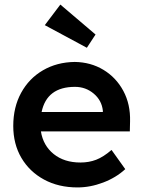

<svg xmlns="http://www.w3.org/2000/svg" viewBox="-20 -810 626 840"><path d="M319 10Q236 10 172.5 -24.5Q109 -59 73.5 -119.5Q38 -180 38 -259Q38 -341 72.5 -404Q107 -467 168 -502.5Q229 -538 307 -539Q377 -538 432.5 -504.5Q488 -471 519.5 -412.5Q551 -354 549 -279L548 -235H159Q169 -173 215 -136Q261 -99 332 -99Q369 -99 400.5 -111Q432 -123 468 -154L528 -70Q488 -33 431.5 -11.5Q375 10 319 10ZM308 -430Q185 -430 162 -320H430V-326Q425 -371 390 -400.5Q355 -430 308 -430ZM360 -601 176 -700 244 -790 398 -659Z"/></svg>

Font: Readex Pro Medium
Style: Regular
Weight: 500
Designer: Bonnie Shaver-Troup, Thomas Jockin
Foundry: Lexend
Version: Version 1.204; ttfautohint (v1.8.4.7-5d5b)